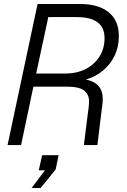

<svg xmlns="http://www.w3.org/2000/svg" viewBox="-20 -730 640 966"><path d="M18 0 169 -710H382Q475 -710 526.5 -668.5Q578 -627 578 -549Q578 -494 556.5 -449.5Q535 -405 497 -374Q459 -343 412 -330Q453 -322 475 -298Q497 -274 497 -231Q497 -218 494 -194.5Q491 -171 488 -148L470 0H402L421 -152Q424 -170 426 -189Q428 -208 428 -221Q428 -254 404 -274Q380 -294 315 -294H148L86 0ZM162 -360H307Q368 -360 412.5 -383.5Q457 -407 481.5 -447Q506 -487 506 -538Q506 -644 367 -644H223ZM139 216 206 127H175L192 51H275L260 123L184 216Z"/></svg>

Font: Geist Mono Light
Style: Italic
Weight: 300
Italic angle: -12°
Monospace: yes
Designer: Basement.studio, Andrés Briganti, Mateo Zaragoza
Foundry: Basement.studio, Vercel, Andrés Briganti, Guido Ferreyra, Mateo Zaragoza
Version: Version 1.500; ttfautohint (v1.8.4.7-5d5b)